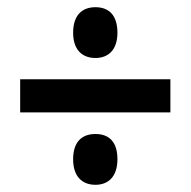

<svg xmlns="http://www.w3.org/2000/svg" viewBox="-20 -685 530 533"><path d="M245 -524C281 -524 306 -547 306 -594C306 -642 283 -665 245 -665C207 -665 183 -642 183 -594C183 -547 208 -524 245 -524ZM36 -373H453V-465H36ZM245 -172C281 -172 306 -195 306 -243C306 -291 283 -313 245 -313C207 -313 183 -291 183 -243C183 -195 208 -172 245 -172Z"/></svg>

Font: Noto Sans Malayalam UI Condensed SemiBold
Style: Regular
Weight: 600
Width: 3
Designer: Jelle Bosma - Monotype Design Team
Foundry: Monotype Imaging Inc.
Version: Version 2.104